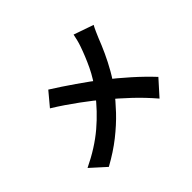

<svg xmlns="http://www.w3.org/2000/svg" viewBox="-178 -1046 1356 1356"><g transform="rotate(-45 500.0 -368.5)"><path d="M843.1 -735Q833.4 -718 821.1 -690.3Q808.7 -662.6 801.4 -644.7Q782.6 -595.5 755.8 -536.9Q729 -478.4 695.2 -419.1Q661.5 -359.9 619.7 -305.8Q573.8 -245.4 515.5 -183.9Q457.2 -122.5 382.2 -63Q307.3 -3.6 209.8 50L98 -51Q234.8 -116.7 333.7 -200.5Q432.5 -284.4 511.2 -387.5Q571.5 -465.4 608.1 -542.6Q644.6 -619.8 670.4 -694.9Q677.5 -714.5 684.1 -741.1Q690.6 -767.6 694.4 -786.8ZM293.2 -638.4Q331 -615.2 373.6 -586.6Q416.2 -558.1 459.6 -528.2Q503 -498.4 542.7 -469.4Q582.4 -440.4 613.7 -415.5Q694 -353.2 770.1 -285.1Q846.2 -217.1 906.5 -152.1L804 -37.9Q738.5 -114.4 670.1 -178.9Q601.7 -243.4 522.9 -309Q495.9 -332 461.1 -359.2Q426.4 -386.4 385.7 -416.3Q345 -446.2 300.2 -476.8Q255.4 -507.4 207.9 -536.4Z"/></g></svg>

Font: Noto Sans SC Thin
Style: Regular
Weight: 100
Designer: Ryoko NISHIZUKA 西塚涼子 (kana, bopomofo & ideographs); Paul D. Hunt (Latin, Greek & Cyrillic); Sandoll Communications 산돌커뮤니
Foundry: Adobe
Version: Version 2.004-H2;hotconv 1.0.118;makeotfexe 2.5.65603